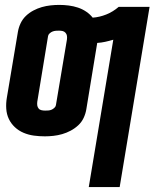

<svg xmlns="http://www.w3.org/2000/svg" viewBox="-20 -548 640 783"><path d="M342 215 442 -386Q425 -381 409 -377.5Q393 -374 377 -373Q376 -372 376 -371.5Q376 -371 376 -370L332 -102Q329 -84 321 -67Q313 -50 299 -37Q285 -24 268 -15Q251 -6 233.5 -1Q216 4 198 6Q180 8 163 8Q140 8 118 5Q96 2 76 -6.5Q56 -15 40.5 -29.5Q25 -44 16 -63Q7 -82 5.5 -104.5Q4 -127 8 -150L53 -418Q56 -436 64 -453Q72 -470 85.5 -483Q99 -496 116 -505Q133 -514 150.5 -519Q168 -524 186 -526Q204 -528 222 -528Q241 -528 260.5 -525.5Q280 -523 298 -517Q316 -511 331.5 -500.5Q347 -490 358 -476Q386 -478 413.5 -489Q441 -500 464 -520H590L468 215ZM164 -97Q171 -97 177.5 -97.5Q184 -98 190 -100.5Q196 -103 201.5 -108Q207 -113 208 -119L253 -387Q254 -395 253 -402Q252 -409 247 -414.5Q242 -420 235 -421.5Q228 -423 220 -423Q214 -423 207.5 -422.5Q201 -422 194.5 -419.5Q188 -417 182.5 -412Q177 -407 176 -401L132 -133Q131 -125 132 -118Q133 -111 137.5 -105.5Q142 -100 149.5 -98.5Q157 -97 164 -97Z"/></svg>

Font: Iosevka SS04 XBd Ex
Style: Italic
Weight: 800
Width: 7
Italic angle: -9°
Monospace: yes
Designer: Belleve Invis
Foundry: Belleve Invis
Version: Version 19.0.0; ttfautohint (v1.8.4)